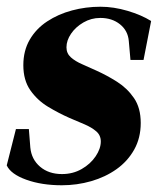

<svg xmlns="http://www.w3.org/2000/svg" viewBox="-22 -538 489 576"><path d="M163.4 17.8Q103 17.8 56.7 1.1Q10.4 -15.6 -1.8 -41.8L25.8 -150.8H64.6L69 -95.2Q72.4 -60 98.2 -37.9Q124 -15.8 164 -15.8Q196.6 -15.8 223 -30.9Q249.4 -46 264.9 -69Q280.4 -92 280.4 -113.6Q280.4 -132.2 266.7 -144Q253 -155.8 231.6 -165Q210.2 -174.2 186.4 -184.2Q153.8 -198.6 122 -217.8Q90.2 -237 69.1 -267.1Q48 -297.2 48 -342.4Q48 -385.8 67.1 -418.8Q86.2 -451.8 119.4 -473.7Q152.6 -495.6 194 -506.7Q235.4 -517.8 279.4 -517.8Q319 -517.8 360.6 -505.5Q402.2 -493.2 431.4 -475L408.6 -358.2H369.4L364.4 -414.8Q361.8 -446 338 -465.1Q314.2 -484.2 278.8 -484.2Q251.6 -484.2 228.2 -470.6Q204.8 -457 191.1 -436.8Q177.4 -416.6 177.4 -396Q177.4 -377.8 190.6 -366Q203.8 -354.2 224.7 -345.2Q245.6 -336.2 268 -325.8Q299 -311.8 329.3 -292.6Q359.6 -273.4 379.9 -243.9Q400.2 -214.4 400.2 -169.2Q400.2 -124.2 380.6 -89.2Q361 -54.2 327.6 -30.5Q294.2 -6.8 251.6 5.5Q209 17.8 163.4 17.8Z"/></svg>

Font: Wittgenstein
Style: Italic
Weight: 400
Italic angle: -11°
Designer: Jörg Drees
Foundry: Jörg Drees
Version: Version 1.500